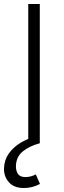

<svg xmlns="http://www.w3.org/2000/svg" viewBox="-42 -720 320 965"><path d="M100 0V-700H158V0ZM78 225Q28.5 225 3 196.2Q-22.5 167.5 -22 127.5Q-21 85 1.5 52.8Q24 20.5 60 -1.5Q96 -23.5 138 -34L158 0Q105.5 14 72.5 41Q39.5 68 38 114.5Q37.5 137.5 48 153.8Q58.5 170 86 170Q100.5 170 113.8 166.2Q127 162.5 138 156.5L159 204.5Q120.5 225 78 225Z"/></svg>

Font: Geologica Thin
Style: Regular
Weight: 100
Designer: Sindre Bremnes, Frode Helland
Foundry: Monokrom Skriftforlag AS
Version: Version 1.010; ttfautohint (v1.8.4.7-5d5b);gftools[0.9.28]